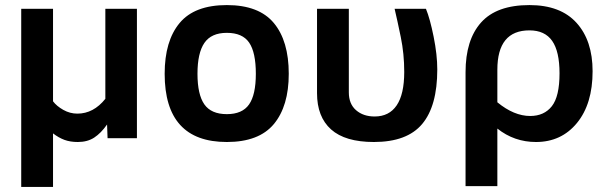

<svg xmlns="http://www.w3.org/2000/svg" viewBox="-20 -547 2411 760"><path d="M522 0H405.8L403.8 -54.2Q379.9 -20 353 -2.4Q326.2 15.1 288.1 15.1Q257.8 15.1 234.9 6.6Q211.9 -2 189.9 -19V192.9H64V-512.2H189.9V-146Q204.1 -127 230.5 -112.1Q256.8 -97.2 286.1 -97.2Q350.1 -97.2 397 -155.8V-512.2H522Z M1123 -254.9Q1123 -127 1064 -55.9Q1004.9 15.1 877.9 15.1Q631.8 15.1 631.8 -254.9Q631.8 -384.8 690.9 -455.8Q750 -526.9 877.9 -526.9Q1004.9 -526.9 1064 -455.8Q1123 -384.8 1123 -254.9ZM992.7 -254.9Q992.7 -339.4 966.3 -378.2Q939.9 -417 877.9 -417Q816.4 -417 789.1 -377.2Q761.7 -337.4 761.7 -254.9Q761.7 -172.9 788.8 -134Q815.9 -95.2 877.9 -95.2Q939 -95.2 965.8 -133.5Q992.7 -171.9 992.7 -254.9Z M1234.9 -512.2H1360.8V-181.2Q1360.8 -135.7 1389.4 -110.8Q1418 -85.9 1462.9 -85.9Q1520.5 -85.9 1550.3 -130.1Q1580.1 -174.3 1580.1 -262.2Q1580.1 -334 1566.4 -400.4Q1552.7 -466.8 1542 -512.2H1666Q1682.1 -473.1 1696.5 -401.6Q1710.9 -330.1 1710.9 -272Q1710.9 -127.4 1651.1 -56.2Q1591.3 15.1 1460 15.1Q1346.2 15.1 1290.5 -34.7Q1234.9 -84.5 1234.9 -178.2Z M1822.8 189.9V-261.2Q1822.8 -389.2 1884.3 -458Q1945.8 -526.9 2075.7 -526.9Q2198.7 -526.9 2262.2 -456.5Q2325.7 -386.2 2325.7 -265.1Q2325.7 -135.7 2263.9 -60.3Q2202.1 15.1 2101.6 15.1Q2015.6 15.1 1948.7 -38.1V189.9ZM1948.7 -142.1Q2014.6 -87.9 2078.6 -87.9Q2133.8 -87.9 2164.3 -126.5Q2194.8 -165 2194.8 -256.8Q2194.8 -343.3 2165.8 -385Q2136.7 -426.8 2075.7 -426.8Q1948.7 -426.8 1948.7 -271Z"/></svg>

Font: Clear Sans
Style: Bold
Weight: 700
Foundry: Intel Corporation
Version: Version 1.00